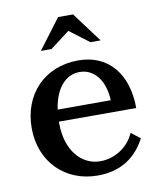

<svg xmlns="http://www.w3.org/2000/svg" viewBox="-83 -792 725 873"><g transform="rotate(-10 279.0 -355.5)"><path d="M314 -726H245L141 -588H190L280 -656L370 -588H417ZM39 -249C39 -93 148 15 298 15C409 15 478 -38 520 -118L478 -150C449 -83 383 -47 321 -47C233 -47 166 -125 166 -249V-257H523C523 -411 442 -516 301 -516C144 -516 39 -405 39 -249ZM170 -312C184 -408 232 -463 298 -463C366 -463 412 -401 415 -312Z"/></g></svg>

Font: LT Superior Serif Semibold
Style: Regular
Weight: 600
Designer: Daniel Lyons
Foundry: LyonsType
Version: Version 2.120;FEAKit 1.0